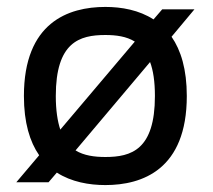

<svg xmlns="http://www.w3.org/2000/svg" viewBox="-20 -526 614 554"><path d="M541 -499H448L423 -470C381 -497 331 -506 284 -506C177 -506 49 -461 49 -249C49 -172 66 -117 93 -78L27 0H120L144 -28C186 -1 237 8 284 8C391 8 519 -37 519 -249C519 -326 502 -381 475 -420L541 -499ZM141 -249C141 -404 209 -425 284 -425C315 -425 345 -421 369 -406L154 -152C146 -176 141 -208 141 -249ZM427 -249C427 -94 359 -73 284 -73C253 -73 222 -77 198 -92L413 -347C422 -323 427 -291 427 -249Z"/></svg>

Font: Maven Pro
Style: Medium
Weight: 500
Designer: Joe Prince
Foundry: Joe Prince
Version: Version 1.003